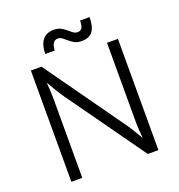

<svg xmlns="http://www.w3.org/2000/svg" viewBox="-154 -1012 1062 1140"><g transform="rotate(-20 377.0 -442.0)"><path d="M169 -703 529 -197Q544 -175 562.5 -144Q581 -113 587 -103H589Q588 -112 585.5 -143Q583 -174 583 -197V-703H652V0H585L225 -505Q210 -528 191.5 -559Q173 -590 168 -600H166Q167 -591 169 -560Q171 -529 171 -505V0H102V-703ZM311 -884Q338 -884 356 -874.5Q374 -865 395 -847Q409 -834 419 -828Q429 -822 441 -822Q463 -822 470.5 -838Q478 -854 478 -882H538Q538 -823 516.5 -793.5Q495 -764 447 -764Q420 -764 401.5 -774Q383 -784 363 -802Q348 -815 338.5 -821Q329 -827 316 -827Q296 -827 286 -809.5Q276 -792 276 -766H216Q216 -822 240 -853Q264 -884 311 -884Z"/></g></svg>

Font: Museo Sans Light
Style: Regular
Weight: 300
Designer: Jos Buivenga
Foundry: Jos Buivenga & Rosetta Type Foundry (extension, remastering)
Version: Version 3.600;PS 1.000;hotconv 1.0.88;makeotf.lib2.5.647800;